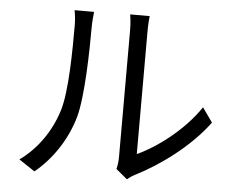

<svg xmlns="http://www.w3.org/2000/svg" viewBox="-53 -814 1107 902"><g transform="rotate(5 500.0 -363.0)"><path d="M141 24C225 -45 289 -143 319 -250C346 -350 350 -564 350 -675C350 -705 354 -735 355 -747H263C267 -726 270 -704 270 -674C270 -563 269 -364 240 -272C210 -175 150 -86 66 -26ZM577 23C587 15 596 8 611 0C727 -58 866 -160 952 -277L904 -345C828 -232 705 -141 613 -99V-676C613 -714 616 -742 617 -750H525C526 -742 531 -714 531 -676V-77C531 -57 528 -37 524 -21Z"/></g></svg>

Font: Squished Noto Sans CJK JP Regular
Style: Regular
Weight: 400
Designer: Ryoko NISHIZUKA (kana & ideographs); Paul D. Hunt (Latin, Greek & Cyrillic); Wenlong ZHANG (bopomofo); Sandoll Communica
Foundry: Adobe Systems Incorporated
Version: Version 1.004;PS 1.004;hotconv 1.0.82;makeotf.lib2.5.63406